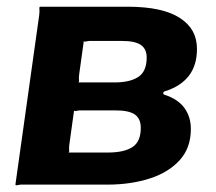

<svg xmlns="http://www.w3.org/2000/svg" viewBox="-20 -550 644 572"><path d="M25.9 0 96.8 -505Q98.2 -516.4 97.4 -523.2Q96.6 -530 99.9 -530H362.4Q463.9 -529.7 515.4 -496.8Q566.8 -463.9 566.8 -404.6Q566.8 -355 542.3 -323.7Q517.7 -292.4 471.3 -278.1Q467.3 -277.1 466.4 -273.4Q465.6 -269.7 469.3 -268Q509.8 -255.1 529.2 -228.6Q548.6 -202 548.6 -165.7Q548.6 -109 514.9 -72.4Q481.3 -35.7 425.4 -18Q369.5 -0.3 302.5 0H50.9Q40.5 -0.7 33.7 1.3Q26.9 3.3 25.9 0ZM304.9 -95.6Q350.4 -96.1 374.9 -112.1Q399.4 -128.1 399.4 -169.1Q399.4 -197.3 380.8 -209.5Q362.1 -221.6 321.9 -221.1H225.7Q215.2 -221.8 208.5 -219.8Q201.7 -217.8 200.7 -221.1L186.7 -120.5Q185.2 -110.1 186 -102.8Q186.8 -95.6 183.5 -95.6ZM327.7 -304.5Q370.7 -305.7 393.8 -322.1Q417 -338.6 417 -378.9Q417 -404.5 399.1 -416.4Q381.2 -428.3 342.7 -428H254.7Q244.3 -428.7 237.5 -426.7Q230.7 -424.7 229.7 -428L216 -329.5Q214.5 -319.1 215.3 -311.8Q216.1 -304.5 212.8 -304.5Z"/></svg>

Font: Libre Franklin Thin
Style: Italic
Weight: 100
Italic angle: -8°
Designer: Pablo Impallari, Rodrigo Fuenzalida, Nhung Nguyen
Foundry: Impallari Type
Version: Version 3.000